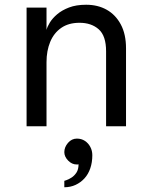

<svg xmlns="http://www.w3.org/2000/svg" viewBox="-20 -532 627 809"><path d="M92 0V-500H176V-406Q179 -419 190 -437Q201 -455 221 -472Q241 -489 271 -500.5Q301 -512 343 -512Q392 -512 429.5 -491Q467 -470 489 -429Q511 -388 511 -328V0H427V-316Q427 -381 396 -408.5Q365 -436 315 -436Q269 -436 238 -414.5Q207 -393 191.5 -355.5Q176 -318 176 -270V0ZM251 257Q251 257 251 250Q251 243 251 236.5Q251 230 251 230Q251 230 260 227Q269 224 281 216.5Q293 209 302 195.5Q311 182 311 160Q310 161 307 161Q304 161 303 161Q283 161 267 144.5Q251 128 251 109Q251 88 266.5 70Q282 52 304 52Q323 52 337.5 61.5Q352 71 360.5 87Q369 103 369 122Q369 152 360.5 177Q352 202 336 219.5Q320 237 298.5 247Q277 257 251 257Z"/></svg>

Font: Inclusive Sans
Style: Regular
Weight: 400
Designer: Olivia King
Foundry: Olivia King
Version: Version 2.004